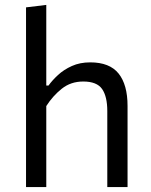

<svg xmlns="http://www.w3.org/2000/svg" viewBox="-20 -762 613 782"><path d="M86 0V-732L168.5 -742V-413.5H177.5Q192.5 -434.5 216.2 -456.5Q240 -478.5 272.8 -493.2Q305.5 -508 347.5 -508Q426.5 -508 463 -462.5Q499.5 -417 499.5 -330.5V0H417V-309.5Q417 -369 395.8 -399.5Q374.5 -430 319 -430Q268.5 -430 231.8 -400.8Q195 -371.5 168.5 -330V0Z"/></svg>

Font: Commissioner
Style: Regular
Weight: 400
Designer: Kostas Bartsokas
Foundry: Kostas Bartsokas
Version: Version 1.000; ttfautohint (v1.8.3)